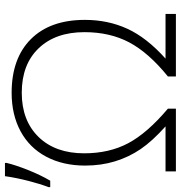

<svg xmlns="http://www.w3.org/2000/svg" viewBox="-15 -744 741 787"><g transform="rotate(-90 355.5 -350.5)"><path d="M368.7 -631.8Q254.9 -631.8 187.7 -563Q120.6 -494.1 120.6 -376Q120.6 -273.4 161.9 -195.6Q203.1 -117.7 303.7 -32.7V0H46.4V-42.5H231Q170.9 -96.2 137.9 -144.5Q105 -192.9 87.6 -249.8Q70.3 -306.6 70.3 -372.1Q70.3 -462.9 106.7 -531.5Q143.1 -600.1 210.9 -636.7Q278.8 -673.3 368.7 -673.3Q509.8 -673.3 588.6 -594.5Q667.5 -515.6 667.5 -373Q667.5 -278.3 631.1 -199Q594.7 -119.6 508.8 -42.5H691.9V0H435.5V-32.7Q533.2 -111.8 575.2 -191.2Q617.2 -270.5 617.2 -375Q617.2 -493.7 551 -562.7Q484.9 -631.8 368.7 -631.8ZM-18.1 -522Q-4.9 -556.2 7.8 -605.7Q20.5 -655.3 26.9 -700.7H81.1V-693.4Q72.8 -658.2 52.2 -606.4Q31.7 -554.7 8.3 -515.1H-18.1Z"/></g></svg>

Font: Bpm'online Open Sans Light
Style: Regular
Weight: 300
Foundry: Ascender Corporation
Version: Version 1.10